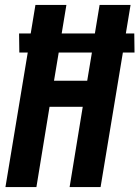

<svg xmlns="http://www.w3.org/2000/svg" viewBox="-20 -755 563 775"><path d="M2 0 92 -543H58L57 -620H104L123 -735H248L229 -620H363L382 -735H507L488 -620H522L523 -543H476L386 0H261L314 -324H180L127 0ZM332 -429 351 -543H217L198 -429Z"/></svg>

Font: Iosevka Term Curly Extrabold
Style: Italic
Weight: 800
Italic angle: -9°
Designer: Belleve Invis
Foundry: Belleve Invis
Version: Version 32.3.0